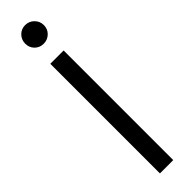

<svg xmlns="http://www.w3.org/2000/svg" viewBox="-312 -885 867 867"><g transform="rotate(-45 121.0 -452.0)"><path d="M78 0V-700H163V0ZM121 -785Q96 -785 79 -802Q62 -819 62 -844Q62 -869 79 -886.5Q96 -904 121 -904Q146 -904 163.5 -886.5Q181 -869 181 -844Q181 -819 163.5 -802Q146 -785 121 -785Z"/></g></svg>

Font: Fustat Medium
Style: Regular
Weight: 500
Designer: Mohamed Gaber, Khaled Hosny, Laura Garcia Mut
Foundry: Kief Type Foundry, Alif Type Foundry, Hard Type Foundry
Version: Version 1.007